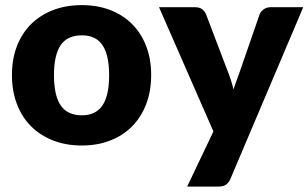

<svg xmlns="http://www.w3.org/2000/svg" viewBox="-20 -546 1174 731"><path d="M291.5 -526.5Q350.5 -526.5 399 -508Q447.5 -489.5 482.2 -455Q517 -420.5 536.2 -371.2Q555.5 -322 555.5 -260.5Q555.5 -198.5 536.2 -148.8Q517 -99 482.2 -64.2Q447.5 -29.5 399 -10.8Q350.5 8 291.5 8Q232 8 183.2 -10.8Q134.5 -29.5 99.2 -64.2Q64 -99 44.8 -148.8Q25.5 -198.5 25.5 -260.5Q25.5 -322 44.8 -371.2Q64 -420.5 99.2 -455Q134.5 -489.5 183.2 -508Q232 -526.5 291.5 -526.5ZM291.5 -107Q345 -107 370.2 -144.8Q395.5 -182.5 395.5 -259.5Q395.5 -336.5 370.2 -374Q345 -411.5 291.5 -411.5Q236.5 -411.5 211 -374Q185.5 -336.5 185.5 -259.5Q185.5 -182.5 211 -144.8Q236.5 -107 291.5 -107ZM1134.5 -518.5 857.5 134.5Q850.5 150 840.5 157.2Q830.5 164.5 808.5 164.5H692.5L792.5 -45.5L585.5 -518.5H722.5Q740.5 -518.5 750.2 -510.5Q760 -502.5 764.5 -491.5L849.5 -268Q861.5 -237.5 869 -205.5Q874.5 -221.5 880 -237.5Q885.5 -253.5 891.5 -269L968.5 -491.5Q973 -503 984.5 -510.8Q996 -518.5 1009.5 -518.5Z"/></svg>

Font: Lato ExtraBold
Style: Regular
Weight: 800
Designer: Lukasz Dziedzic with Adam Twardoch and Botio Nikoltchev
Foundry: tyPoland Lukasz Dziedzic
Version: Version 2.015; 2015-08-06; http://www.latofonts.com/